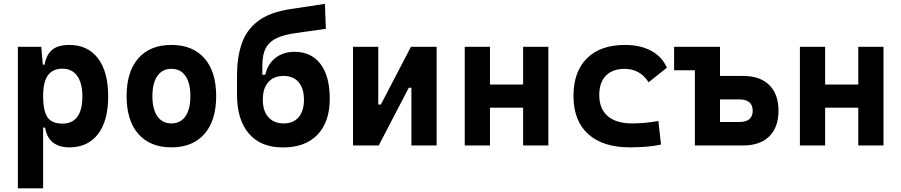

<svg xmlns="http://www.w3.org/2000/svg" viewBox="-20 -763 4728 1007"><path d="M73.7 224.6V-517.6H196.3L204.6 -423.8H213.9Q223.1 -476.1 253.7 -501.7Q284.2 -527.3 343.3 -527.3Q440.4 -527.3 493.9 -457Q547.4 -386.7 547.4 -258.3Q547.4 -128.9 493.9 -59.6Q440.4 9.8 344.2 9.8Q290 9.8 257.3 -16.1Q224.6 -42 216.8 -93.8H206.1V224.6ZM206.1 -258.3Q206.1 -183.1 228.5 -148.9Q251 -114.7 307.1 -114.7Q412.1 -114.7 412.1 -258.3Q412.1 -327.1 384.8 -365Q357.4 -402.8 307.1 -402.8Q256.8 -402.8 231.4 -368.2Q206.1 -333.5 206.1 -258.3Z M878.9 9.8Q767.1 9.8 705.6 -60.5Q644 -130.9 644 -258.8Q644 -387.2 705.6 -457.3Q767.1 -527.3 878.9 -527.3Q990.7 -527.3 1052.2 -457.3Q1113.8 -387.2 1113.8 -258.8Q1113.8 -130.9 1052.2 -60.5Q990.7 9.8 878.9 9.8ZM878.9 -115.7Q926.8 -115.7 952.6 -153.1Q978.5 -190.4 978.5 -258.8Q978.5 -327.6 952.6 -364.7Q926.8 -401.9 878.9 -401.9Q831.5 -401.9 805.4 -364.7Q779.3 -327.6 779.3 -258.8Q779.3 -190.4 805.4 -153.1Q831.5 -115.7 878.9 -115.7Z M1463.9 10.3Q1347.7 10.3 1285.4 -62.3Q1223.1 -134.8 1223.1 -265.6V-368.2Q1223.1 -460.4 1247.3 -532.7Q1271.5 -605 1332.8 -652.1Q1394 -699.2 1505.9 -715.8L1684.1 -742.7L1689 -611.8L1532.7 -589.8Q1471.7 -581.5 1432.6 -563.7Q1393.6 -545.9 1374.8 -512Q1356 -478 1356 -420.9V-371.1H1371.1Q1384.8 -428.7 1425.5 -460Q1466.3 -491.2 1524.9 -491.2Q1612.8 -491.2 1661.1 -427.2Q1709.5 -363.3 1709.5 -245.6Q1709.5 -123.5 1645.3 -56.6Q1581.1 10.3 1463.9 10.3ZM1467.8 -115.7Q1518.6 -115.7 1546.4 -148.4Q1574.2 -181.2 1574.2 -240.2Q1574.2 -299.3 1546.1 -332Q1518.1 -364.7 1467.8 -364.7Q1416 -364.7 1387.2 -332.3Q1358.4 -299.8 1358.4 -240.2Q1358.4 -181.2 1387.5 -148.4Q1416.5 -115.7 1467.8 -115.7Z M1831.5 0V-517.6H1963.9V-214.8H1977.5L2135.3 -517.6H2270V0H2137.7V-302.7H2124L1966.3 0Z M2723.6 0V-198.2H2549.8V0H2417.5V-517.6H2549.8V-319.8H2723.6V-517.6H2856V0Z M3283.2 9.8Q3142.1 9.8 3064.9 -59.8Q2987.8 -129.4 2987.8 -259.8Q2987.8 -386.7 3058.1 -457Q3128.4 -527.3 3258.8 -527.3Q3338.9 -527.3 3396.2 -496.1Q3453.6 -464.8 3477.5 -407.7L3381.8 -331.5Q3336.9 -401.9 3254.9 -401.9Q3192.9 -401.9 3158 -366.2Q3123 -330.6 3123 -264.6Q3123 -191.9 3167.7 -153.8Q3212.4 -115.7 3294.9 -115.7Q3330.1 -115.7 3365 -119.1Q3399.9 -122.6 3433.1 -128.4L3446.8 -4.9Q3407.2 3.9 3365.2 6.8Q3323.2 9.8 3283.2 9.8Z M3624.5 0V-394.5H3515.6V-517.6H3756.3V-364.7H3877.4Q3966.3 -364.7 4014.6 -317.1Q4063 -269.5 4063 -182.1Q4063 -95.2 4014.6 -47.6Q3966.3 0 3877.4 0ZM3756.3 -123H3856.4Q3927.7 -123 3927.7 -182.1Q3927.7 -241.7 3856.4 -241.7H3756.3Z M4481.4 0V-198.2H4307.6V0H4175.3V-517.6H4307.6V-319.8H4481.4V-517.6H4613.8V0Z"/></svg>

Font: CaskaydiaMono NF
Style: Bold
Weight: 700
Designer: Aaron Bell
Foundry: Saja Typeworks
Version: Version 2111.001; ttfautohint (v1.8.4);Nerd Fonts 3.1.1